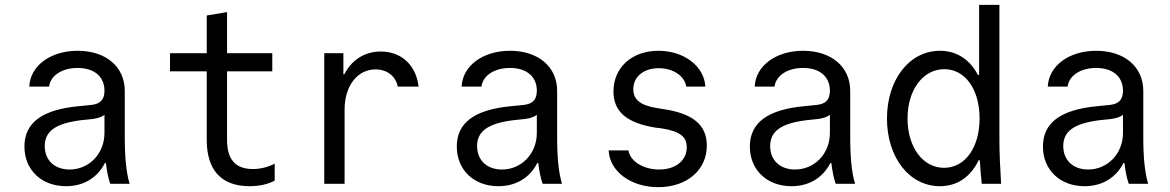

<svg xmlns="http://www.w3.org/2000/svg" viewBox="-20 -760 4840 794"><path d="M412 -385C412 -348 395 -330 357 -326L307 -321C155 -307 81 -253 81 -154C81 -57 152 10 253 10C326 10 383 -25 414 -86H418C422 -51 428 -22 436 0H516C502 -47 496 -109 496 -193V-384C496 -484 418 -550 301 -550C189 -550 105 -488 101 -402H183C189 -448 237 -479 301 -479C370 -479 412 -443 412 -385ZM412 -285V-210C412 -124 348 -59 268 -59C206 -59 165 -97 165 -156C165 -218 211 -250 316 -263L364 -268C384 -271 400 -276 412 -285Z M919 -181V-465H1106V-540H919V-710L835 -696V-540H683V-465H835V-181C835 -56 896 10 1012 10C1052 10 1088 2 1116 -13V-83C1086 -68 1056 -61 1026 -61C954 -61 919 -100 919 -181Z M1405 0V-307C1405 -405 1458 -473 1533 -473C1580 -473 1616 -446 1625 -402H1711C1701 -490 1640 -547 1555 -547C1488 -547 1434 -512 1404 -453H1400V-540H1321V0Z M2200 -385C2200 -348 2183 -330 2145 -326L2095 -321C1943 -307 1869 -253 1869 -154C1869 -57 1940 10 2041 10C2114 10 2171 -25 2202 -86H2206C2210 -51 2216 -22 2224 0H2304C2290 -47 2284 -109 2284 -193V-384C2284 -484 2206 -550 2089 -550C1977 -550 1893 -488 1889 -402H1971C1977 -448 2025 -479 2089 -479C2158 -479 2200 -443 2200 -385ZM2200 -285V-210C2200 -124 2136 -59 2056 -59C1994 -59 1953 -97 1953 -156C1953 -218 1999 -250 2104 -263L2152 -268C2172 -271 2188 -276 2200 -285Z M2497 -138C2501 -51 2589 14 2702 14C2821 14 2903 -57 2903 -158C2903 -243 2846 -291 2722 -309L2698 -313C2629 -324 2599 -347 2599 -391C2599 -443 2642 -478 2704 -478C2764 -478 2811 -446 2818 -402H2897C2892 -487 2808 -550 2703 -550C2593 -550 2517 -481 2517 -382C2517 -298 2572 -251 2692 -232L2717 -229C2791 -217 2820 -195 2820 -151C2820 -96 2774 -59 2706 -59C2640 -59 2586 -93 2579 -138Z M3412 -385C3412 -348 3395 -330 3357 -326L3307 -321C3155 -307 3081 -253 3081 -154C3081 -57 3152 10 3253 10C3326 10 3383 -25 3414 -86H3418C3422 -51 3428 -22 3436 0H3516C3502 -47 3496 -109 3496 -193V-384C3496 -484 3418 -550 3301 -550C3189 -550 3105 -488 3101 -402H3183C3189 -448 3237 -479 3301 -479C3370 -479 3412 -443 3412 -385ZM3412 -285V-210C3412 -124 3348 -59 3268 -59C3206 -59 3165 -97 3165 -156C3165 -218 3211 -250 3316 -263L3364 -268C3384 -271 3400 -276 3412 -285Z M4040 0H4120C4116 -63 4113 -129 4113 -180V-740H4029V-450H4024C3991 -514 3936 -550 3867 -550C3741 -550 3648 -431 3648 -270C3648 -108 3741 10 3867 10C3939 10 3994 -29 4027 -97H4032C4034 -65 4036 -33 4040 0ZM3884 -66C3796 -66 3733 -152 3733 -270C3733 -388 3797 -474 3885 -474C3971 -474 4031 -391 4031 -270C4031 -150 3971 -66 3884 -66Z M4624 -385C4624 -348 4607 -330 4569 -326L4519 -321C4367 -307 4293 -253 4293 -154C4293 -57 4364 10 4465 10C4538 10 4595 -25 4626 -86H4630C4634 -51 4640 -22 4648 0H4728C4714 -47 4708 -109 4708 -193V-384C4708 -484 4630 -550 4513 -550C4401 -550 4317 -488 4313 -402H4395C4401 -448 4449 -479 4513 -479C4582 -479 4624 -443 4624 -385ZM4624 -285V-210C4624 -124 4560 -59 4480 -59C4418 -59 4377 -97 4377 -156C4377 -218 4423 -250 4528 -263L4576 -268C4596 -271 4612 -276 4624 -285Z"/></svg>

Font: CommitMonoNiceRocks
Style: Regular
Weight: 400
Monospace: yes
Designer: Eigil Nikolajsen
Foundry: Eigil Nikolajsen
Version: Version 1.143